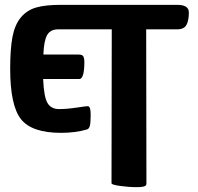

<svg xmlns="http://www.w3.org/2000/svg" viewBox="-20 -532 817 792"><path d="M711 -411H583L584 223V224Q584 230 582 232Q578 240 544.5 240Q511 240 475.5 235Q440 230 440 224V208L441 -411H220Q188 -411 174.5 -387.5Q161 -364 159 -307H304Q321 -307 324.5 -298Q328 -289 328 -278Q328 -206 307 -206H158Q161 -132 176 -107Q191 -82 223.5 -82Q256 -82 298.5 -88.5Q341 -95 344 -94Q354 -91 354 -59.5Q354 -28 351 -14.5Q348 -1 339 2Q291 16 232 16Q111 16 66.5 -40.5Q22 -97 22 -248Q22 -330 31.5 -380Q41 -430 66 -460Q91 -490 129 -501Q167 -512 230 -512H711Q759 -512 759 -481Q759 -447 749 -429Q739 -411 711 -411Z"/></svg>

Font: Chau Philomene One
Style: Regular
Weight: 400
Designer: Vicente Lamonaca
Foundry: TipoType
Version: Version 1.002